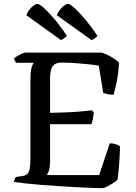

<svg xmlns="http://www.w3.org/2000/svg" viewBox="-20 -977 706 997"><path d="M511 0Q488 0 451 -1.5Q414 -3 369 -5.5Q324 -8 277.5 -11Q231 -14 187.5 -17.5Q144 -21 109 -25Q74 -29 53 -32Q53 -40 56 -47Q59 -54 63 -58L90 -62Q110 -64 120 -72Q130 -80 134 -100Q138 -120 138 -158V-572Q138 -599 141.5 -615.5Q145 -632 149.5 -641Q154 -650 156 -651H64Q61 -655 57.5 -660.5Q54 -666 53 -673Q58 -679 70 -686Q82 -693 94.5 -698.5Q107 -704 113 -704H509Q535 -695 559 -681Q583 -667 598 -652Q595 -593 585.5 -549.5Q576 -506 570 -485Q552 -485 537.5 -488.5Q523 -492 516 -495L493 -636Q473 -640 442 -643Q411 -646 374.5 -649Q338 -652 300 -652Q274 -652 261 -641Q248 -630 244 -611.5Q240 -593 240 -573V-391Q286 -392 324.5 -393.5Q363 -395 396.5 -398Q430 -401 457 -404L467 -393Q465 -373 461.5 -356Q458 -339 455 -332H240V-134Q240 -111 234.5 -93Q229 -75 223 -68H495L550 -233Q568 -233 583 -227.5Q598 -222 603 -218Q603 -191 601 -159.5Q599 -128 596.5 -97.5Q594 -67 590 -44Q582 -35 566.5 -25.5Q551 -16 536 -8Q521 0 511 0ZM296 -769 117 -898Q122 -913 132.5 -926.5Q143 -940 155 -948.5Q167 -957 174 -957Q184 -957 207.5 -936Q231 -915 263 -877.5Q295 -840 327 -791Q323 -786 314.5 -779.5Q306 -773 296 -769ZM455 -769 275 -898Q280 -912 290.5 -925.5Q301 -939 313 -948Q325 -957 333 -957Q342 -957 366 -936Q390 -915 421.5 -877.5Q453 -840 486 -791Q482 -786 473 -778.5Q464 -771 455 -769Z"/></svg>

Font: Texturina Medium 12pt
Style: Regular
Weight: 400
Version: Version 1.002